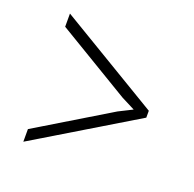

<svg xmlns="http://www.w3.org/2000/svg" viewBox="-88 -533 636 629"><g transform="rotate(20 230.0 -218.5)"><path d="M54.2 4.9V-39.1L310.1 -193.8L357.9 -217.8L310.1 -242.2L54.2 -396V-441.9L405.8 -231V-207Z"/></g></svg>

Font: Unna Light
Style: Regular
Weight: 300
Designer: Jorge de Buen Unna
Foundry: Omnibus-Type
Version: Version 2.007;PS 002.007;hotconv 1.0.88;makeotf.lib2.5.64775